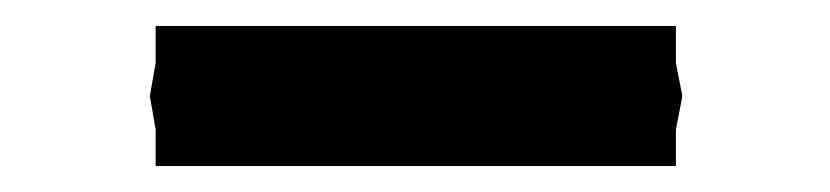

<svg xmlns="http://www.w3.org/2000/svg" viewBox="-20 -349 640 148"><path d="M100 -249 95.5 -275 100 -300.5V-329H501V-300.5L506 -275L501 -249V-221H100Z"/></svg>

Font: JuliaMono SemiBold
Style: Regular
Weight: 600
Monospace: yes
Designer: cormullion
Foundry: corm
Version: Version 0.055; ttfautohint (v1.8.4)